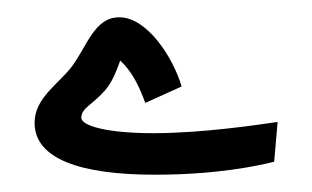

<svg xmlns="http://www.w3.org/2000/svg" viewBox="-20 -195 361 222"><path d="M159 7C230 7 277 -3 297 -8L301 -54C280 -51 215 -41 157 -41C106 -41 74 -49 74 -59C74 -70 87 -74 101 -90C110 -100 115 -114 119 -125C133 -112 141 -95 148 -76L190 -95C180 -129 150 -175 118 -175C89 -175 81 -142 63 -118C48 -98 20 -82 20 -53C20 -12 71 7 159 7Z"/></svg>

Font: Noto Sans Arabic UI XCn Md
Style: Regular
Weight: 500
Width: 2
Designer: Monotype Design Team, Nadine Chahine and Nizar Qandah
Foundry: Monotype Imaging Inc.
Version: Version 2.010